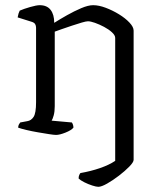

<svg xmlns="http://www.w3.org/2000/svg" viewBox="-20 -520 619 740"><path d="M359 200Q351 200 335.5 195Q320 190 305 182.5Q290 175 283 168Q283 160 285.5 154.5Q288 149 290 147Q330 140 365 128Q400 116 424 100V-374Q424 -384 411.5 -395.5Q399 -407 381 -416.5Q363 -426 346 -432Q329 -438 319 -438Q312 -438 295 -433Q278 -428 257 -421Q236 -414 217.5 -407.5Q199 -401 191 -398V-111Q191 -90 187 -75.5Q183 -61 179 -55L257 -48Q263 -39 263 -28Q255 -18 232.5 -9Q210 0 196 0Q188 0 169 -3Q150 -6 126.5 -10Q103 -14 82 -19Q61 -24 50 -28Q50 -35 53 -40.5Q56 -46 58 -48L85 -53Q100 -55 109.5 -69.5Q119 -84 119 -126V-413Q119 -421 115.5 -427Q112 -433 102 -436L48 -453Q50 -463 51.5 -468Q53 -473 56 -479Q72 -486 96.5 -493Q121 -500 133 -500Q161 -500 175 -482Q189 -464 189 -432Q211 -446 238.5 -461.5Q266 -477 293 -488.5Q320 -500 339 -500Q361 -500 387.5 -490Q414 -480 438.5 -465Q463 -450 479 -433Q495 -416 495 -402V96Q495 105 478.5 122Q462 139 438.5 157Q415 175 393 187.5Q371 200 359 200Z"/></svg>

Font: Texturina ExtraLight
Style: Regular
Weight: 200
Designer: Guillermo Torres Carreño
Foundry: Omnibus-Type
Version: Version 1.002; ttfautohint (v1.8.3)